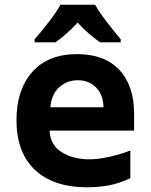

<svg xmlns="http://www.w3.org/2000/svg" viewBox="-20 -786 640 816"><path d="M216 -606Q237 -621 261.5 -642.5Q286 -664 310 -690Q333 -664 358 -643Q383 -622 405 -606H493V-619Q466 -651 434.5 -692Q403 -733 384 -766H237Q220 -735 186.5 -691.5Q153 -648 127 -619V-606ZM534 -29V-146Q432 -109 359 -109Q291 -109 242 -139.5Q193 -170 191 -231H550V-303Q550 -422 487 -489Q424 -556 308 -556Q184 -556 117 -480Q50 -404 50 -276Q50 -138 128.5 -64Q207 10 351 10Q397 10 443.5 1.5Q490 -7 534 -29ZM311 -445Q358 -445 388.5 -414Q419 -383 420 -330H194Q199 -386 232 -415.5Q265 -445 311 -445Z"/></svg>

Font: Noto Sans Mono UI
Style: Bold
Weight: 700
Designer: Monotype Design team
Foundry: Monotype Imaging Inc.
Version: 1.000